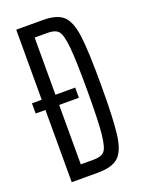

<svg xmlns="http://www.w3.org/2000/svg" viewBox="-133 -751 605 814"><g transform="rotate(-20 169.5 -344.0)"><path d="M46 -326H2V-372H46V-688H165Q230 -688 258 -661.5Q286 -635 295 -566.5Q304 -498 304 -344Q304 -190 295 -121.5Q286 -53 257.5 -26.5Q229 0 165 0H46ZM241 -344Q241 -481 235 -539.5Q229 -598 215 -614Q201 -630 168 -630H108V-372H197V-326H108V-58H168Q201 -58 215 -74Q229 -90 235 -148.5Q241 -207 241 -344Z"/></g></svg>

Font: Saira Ultra Condensed
Style: Regular
Weight: 400
Width: 1
Designer: Hector Gatti with collaboration of the Omnibus-Type team
Foundry: Omnibus-Type
Version: Version 1.001; ttfautohint (v1.8)